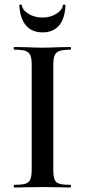

<svg xmlns="http://www.w3.org/2000/svg" viewBox="-20 -834 379 854"><path d="M293 -12Q296 -12 296 -6Q296 0 293 0Q261 0 242 -1L168 -2L96 -1Q77 0 44 0Q41 0 41 -6Q41 -12 44 -12Q78 -12 93.5 -17Q109 -22 115 -36.5Q121 -51 121 -81V-544Q121 -574 115 -588Q109 -602 93.5 -607.5Q78 -613 44 -613Q41 -613 41 -619Q41 -625 44 -625L96 -624Q140 -622 168 -622Q199 -622 243 -624L293 -625Q296 -625 296 -619Q296 -613 293 -613Q260 -613 244 -607Q228 -601 222.5 -586.5Q217 -572 217 -542V-81Q217 -50 222.5 -36Q228 -22 243.5 -17Q259 -12 293 -12ZM66 -810Q66 -813 71.5 -813.5Q77 -814 77 -812Q79 -790 106 -773Q133 -756 169 -756Q204 -756 231 -773Q258 -790 260 -812Q261 -814 266.5 -813.5Q272 -813 271 -810Q269 -752 243 -721Q217 -690 169 -690Q122 -690 95.5 -721Q69 -752 66 -810Z"/></svg>

Font: Cormorant Infant SemiBold
Style: Regular
Weight: 600
Designer: Christian Thalmann (Catharsis Fonts)
Foundry: Catharsis Fonts
Version: Version 4.000